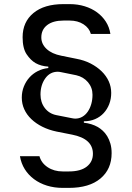

<svg xmlns="http://www.w3.org/2000/svg" viewBox="-20 -750 640 934"><path d="M77 10H172Q181 43 212 63.5Q243 84 285 84H315Q372 84 402 60.5Q432 37 432 -2Q432 -75 331 -95L255 -110Q217 -118 186 -133.5Q155 -149 132.5 -170.5Q110 -192 98 -218.5Q86 -245 86 -275Q86 -304 96 -329Q106 -354 123 -373Q140 -392 163.5 -404Q187 -416 215 -419V-426Q180 -428 153 -443Q129 -457 109.5 -486Q90 -515 90 -569Q90 -643 142.5 -686.5Q195 -730 289 -730H319Q358 -730 392 -719.5Q426 -709 452 -690Q478 -671 495 -644.5Q512 -618 517 -585H422Q414 -614 386 -632Q358 -650 319 -650H289Q238 -650 209.5 -628Q181 -606 181 -568Q181 -536 206.5 -512Q232 -488 278 -479L352 -464Q390 -457 421 -441Q452 -425 474.5 -403Q497 -381 509 -354.5Q521 -328 521 -298Q521 -269 511.5 -244Q502 -219 484.5 -200Q467 -181 442.5 -170.5Q418 -160 388 -160V-153Q426 -149 456 -132Q468 -125 480 -114Q492 -103 501.5 -87.5Q511 -72 517 -51.5Q523 -31 523 -5Q523 73 468.5 118.5Q414 164 315 164H285Q244 164 208.5 153Q173 142 145.5 121.5Q118 101 100.5 73Q83 45 77 10ZM177 -290Q177 -252 198 -224.5Q219 -197 254 -190L330 -175Q340 -173 346 -173Q365 -173 380.5 -182Q396 -191 407 -207Q418 -223 424 -244Q430 -265 430 -289Q430 -324 408 -350Q386 -376 351 -384L277 -399Q272 -400 268.5 -400.5Q265 -401 261 -401Q223 -401 200 -368.5Q177 -336 177 -290Z"/></svg>

Font: JetBrainsMono NF
Style: Regular
Weight: 400
Monospace: yes
Designer: Philipp Nurullin, Konstantin Bulenkov
Foundry: JetBrains
Version: Version 1.0.2; ttfautohint (v1.8.3)